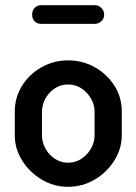

<svg xmlns="http://www.w3.org/2000/svg" viewBox="-20 -713 526 741"><path d="M242 8Q188 8 141 -20Q94 -48 65.5 -93.5Q37 -139 37 -191V-283Q37 -336 64.5 -381Q92 -426 139.5 -453Q187 -480 243 -480Q299 -480 346 -453.5Q393 -427 421.5 -382.5Q450 -338 450 -283V-191Q450 -140 421.5 -94Q393 -48 345.5 -20Q298 8 242 8ZM243 -85Q271 -85 294 -100Q317 -115 331 -139.5Q345 -164 345 -191V-283Q345 -309 331 -333Q317 -357 294 -372Q271 -387 243 -387Q214 -387 191.5 -372Q169 -357 155.5 -333Q142 -309 142 -283V-191Q142 -164 155.5 -139.5Q169 -115 192 -100Q215 -85 243 -85ZM138 -621Q123 -621 113.5 -631Q104 -641 104 -656Q104 -672 113.5 -682.5Q123 -693 138 -693H347Q360 -693 371 -682.5Q382 -672 382 -656Q382 -641 371 -631Q360 -621 347 -621Z"/></svg>

Font: Dosis ExtraLight SemiBold
Style: Regular
Weight: 600
Version: Version 3.001; ttfautohint (v1.8.2)